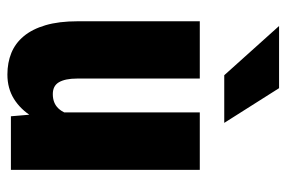

<svg xmlns="http://www.w3.org/2000/svg" viewBox="-152 -638 800 537"><g transform="rotate(90 248.5 -370.0)"><path d="M294.9 -128.4V-528.3H455.6V0H305.7ZM309.6 -235.8 349.1 -236.8Q349.1 -183.6 338.4 -138.4Q327.6 -93.3 307.1 -60.1Q286.6 -26.9 257.1 -8.5Q227.5 9.8 189 9.8Q155.8 9.8 128.7 -1.2Q101.6 -12.2 81.8 -35.9Q62 -59.6 51 -96.9Q40 -134.3 40 -186.5V-528.3H200.2V-185.5Q200.2 -168 202.9 -155.3Q205.6 -142.6 210.7 -134Q215.8 -125.5 224.1 -121.3Q232.4 -117.2 243.7 -117.2Q269 -117.2 283.7 -132.8Q298.3 -148.4 304 -175.3Q309.6 -202.1 309.6 -235.8ZM227.1 -750 324.2 -596.7H190.9L53.2 -750Z"/></g></svg>

Font: Roboto Condensed Black
Style: Regular
Weight: 900
Designer: Christian Robertson
Foundry: Google
Version: Version 3.008; 2023